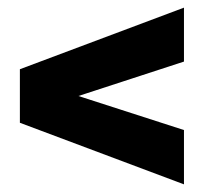

<svg xmlns="http://www.w3.org/2000/svg" viewBox="-20 -553 551 502"><path d="M461 -533 32 -372V-232L461 -71V-213L185 -302L461 -392Z"/></svg>

Font: Exo 2 Extra Bold
Style: Regular
Weight: 800
Designer: Natanael Gama
Version: Version 1.001;PS 001.001;hotconv 1.0.88;makeotf.lib2.5.64775